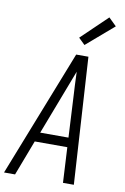

<svg xmlns="http://www.w3.org/2000/svg" viewBox="-113 -1037 717 1097"><g transform="rotate(10 245.5 -488.5)"><path d="M-9 0 280 -735H351L396 0H333L322 -205H133L55 0ZM319 -260 307 -490Q305 -527 303 -564.5Q301 -602 300 -639Q286 -602 271.5 -564.5Q257 -527 243 -490L155 -260ZM317 -797 280 -833 430 -977 475 -933Z"/></g></svg>

Font: Iosevka SS04 Light Oblique
Style: Regular
Weight: 300
Italic angle: -9°
Monospace: yes
Designer: Belleve Invis
Foundry: Belleve Invis
Version: Version 19.0.0; ttfautohint (v1.8.4)